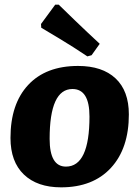

<svg xmlns="http://www.w3.org/2000/svg" viewBox="-20 -795 584 824"><path d="M25 -203Q25 -349 101 -430.5Q177 -512 315 -512Q419 -512 476 -458.5Q533 -405 533 -304Q533 -158 456 -74.5Q379 9 242 9Q140 9 82.5 -46Q25 -101 25 -203ZM364 -295Q364 -413 291 -413Q193 -413 193 -199Q193 -80 263 -80Q364 -80 364 -295ZM217 -775H232Q247 -760 300.5 -708.5Q354 -657 408 -607L373 -558L355 -553Q294 -594 234 -630Q174 -666 157 -676L156 -692Z"/></svg>

Font: Alegreya SC ExtraBold
Style: Italic
Weight: 800
Italic angle: -7°
Designer: Juan Pablo del Peral
Foundry: Huerta Tipografica
Version: Version 2.007; ttfautohint (v1.6)